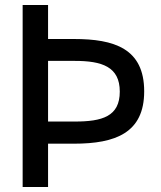

<svg xmlns="http://www.w3.org/2000/svg" viewBox="-20 -743 641 763"><path d="M171 -501H277C385 -501 456 -478 456 -379C456 -280 386 -260 277 -260H171ZM171 0V-172H274C439 -172 553 -215 553 -380C553 -551 433 -588 274 -588H171V-723H70V0Z"/></svg>

Font: Perun
Style: Regular
Weight: 400
Foundry: Copyright (c) Stefan Peev, Context Ltd, 2016
Version: Version 1.089